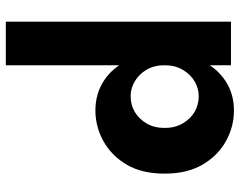

<svg xmlns="http://www.w3.org/2000/svg" viewBox="-100 -706 804 643"><g transform="rotate(-90 301.5 -385.0)"><path d="M404 -767V-13H550V-767ZM41 -235Q41 -160 71 -108.5Q101 -57 149.5 -30Q198 -3 253 -3Q308 -3 351.5 -31.5Q395 -60 420 -112Q445 -164 445 -235Q445 -308 420 -359.5Q395 -411 351.5 -439Q308 -467 253 -467Q198 -467 149.5 -440Q101 -413 71 -362Q41 -311 41 -235ZM194 -235Q194 -270 209 -295.5Q224 -321 247.5 -335Q271 -349 301 -349Q326 -349 349.5 -335.5Q373 -322 388.5 -296.5Q404 -271 404 -235Q404 -200 388.5 -174Q373 -148 349.5 -134.5Q326 -121 301 -121Q271 -121 247.5 -135Q224 -149 209 -175Q194 -201 194 -235Z"/></g></svg>

Font: SpinnyJost
Style: Bold
Weight: 700
Version: Version 3.710